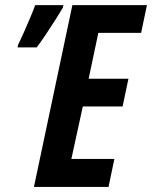

<svg xmlns="http://www.w3.org/2000/svg" viewBox="-20 -734 597 754"><path d="M113.3 0 264.2 -713.9H557.1L534.2 -605H366.2L328.1 -424.8H484.4L461.4 -315.9H305.2L260.3 -109.9H429.2L406.2 0ZM48.8 -547.9 52.2 -561Q60.5 -577.1 74 -607.4Q87.4 -637.7 100.1 -668Q112.8 -698.2 118.2 -713.9H229L227.1 -704.1Q216.3 -685.5 197 -655.3Q177.7 -625 157.7 -595.2Q137.7 -565.4 124 -547.9Z"/></svg>

Font: Open Sans Condensed
Style: Bold Italic
Weight: 700
Width: 3
Italic angle: -12°
Designer: Monotype Design Team
Foundry: Monotype Imaging Inc.
Version: Version 3.003; ttfautohint (v1.8.4)